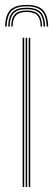

<svg xmlns="http://www.w3.org/2000/svg" viewBox="-32 -752 213 772"><path d="M75 -732.2Q120.5 -732.2 140.5 -712Q160.5 -691.8 161.8 -645.2H155.5Q154.5 -688.8 135.9 -707.6Q117.2 -726.5 75 -726.5Q33 -726.5 14.4 -707.6Q-4.2 -688.8 -5.2 -645.2H-11.5Q-10.5 -691.8 9.6 -712Q29.8 -732.2 75 -732.2ZM75 -721Q114 -721 131.2 -703.4Q148.5 -685.8 149.5 -645.2H143.2Q142.8 -682.8 126.8 -699Q110.8 -715.2 75 -715.2Q39.2 -715.2 23.4 -699Q7.5 -682.8 6.8 -645.2H0.8Q1.8 -685.8 19 -703.4Q36.2 -721 75 -721ZM75 -709.8Q107.8 -709.8 122.1 -694.8Q136.5 -679.8 137.2 -645.2H131.5Q131 -676.8 117.8 -690.4Q104.5 -704 75 -704Q45.8 -704 32.5 -690.4Q19.2 -676.8 18.8 -645.2H13Q13.5 -679.8 28 -694.8Q42.5 -709.8 75 -709.8ZM83.5 0V-600H89.5V0ZM59 0V-600H65.2V0ZM71.2 0V-600H77.2V0Z"/></svg>

Font: Big Shoulders Inline Display ExtraLight
Style: Regular
Weight: 250
Version: Version 2.002